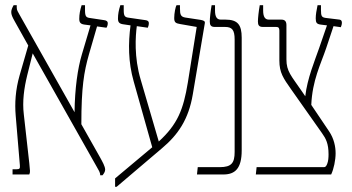

<svg xmlns="http://www.w3.org/2000/svg" viewBox="-20 -667 1344 734"><path d="M28 0H92C96 -10 95 -12 92 -43L71 -230C65 -279 72 -330 84 -379L105 -463L350 -29C357 -16 363 -9 363 3H372C377 -3 382 -11 382 -18C382 -31 372 -48 361 -68L291 -192C291 -334 301 -392 320 -459L351 -566L387 -561C390 -566 392 -571 392 -579C392 -585 387 -589 378 -590L325 -598C309 -600 305 -604 305 -629V-647H292C286 -628 283 -612 283 -595C283 -581 288 -575 303 -573L326 -570L293 -459C277 -406 266 -328 265 -238L54 -612C49 -622 44 -627 44 -638V-647H32C27 -638 23 -629 23 -621C23 -611 27 -602 36 -586L88 -493L55 -379C39 -323 36 -272 40 -225L56 -35C57 -23 55 -20 44 -20H28Z M420 47H426L599 -100C661 -152 701 -211 717 -306L763 -578C765 -587 757 -589 747 -591L688 -600C671 -603 668 -611 668 -635V-647H655C651 -642 646 -616 646 -598C646 -580 653 -578 669 -575L732 -564L698 -351C681 -248 659 -192 587 -126L518 -362C492 -449 498 -529 503 -567L545 -561C547 -566 549 -571 549 -579C549 -585 545 -589 536 -590L474 -599C457 -601 453 -605 453 -629V-647H440C434 -628 431 -613 431 -596C431 -582 436 -576 452 -574L479 -570C470 -501 470 -430 491 -356L562 -104L420 15Z M733 0H834C878 0 904 -22 904 -92V-523C904 -572 889 -592 842 -592H824C809 -592 802 -603 802 -627V-647H789C785 -625 782 -597 782 -585C782 -571 786 -564 801 -564H840C867 -564 877 -553 877 -516V-86C877 -44 865 -28 820 -28H736Z M958 0H1246C1256 -21 1263 -55 1263 -81C1263 -106 1257 -137 1238 -165L1170 -266C1174 -360 1206 -421 1227 -483L1255 -567L1283 -563C1285 -568 1287 -574 1287 -580C1287 -586 1285 -591 1278 -592L1229 -598C1210 -600 1207 -604 1207 -629V-647H1194C1190 -628 1187 -611 1187 -597C1187 -580 1191 -575 1206 -573L1230 -570L1200 -483C1183 -434 1155 -368 1147 -299L1134 -318C1093 -378 1075 -394 1075 -440V-571C1075 -584 1070 -592 1056 -592H1008C993 -592 986 -603 986 -627V-647H973C969 -625 966 -597 966 -585C966 -571 970 -564 985 -564H1036C1045 -564 1048 -560 1048 -550V-436C1048 -389 1063 -368 1094 -324L1211 -158C1226 -137 1236 -118 1236 -77C1236 -64 1235 -51 1231 -41C1228 -34 1226 -28 1218 -28H961Z"/></svg>

Font: Noto Serif Hebrew ExtraCondensed Thin
Style: Regular
Weight: 100
Width: 2
Designer: Monotype Design Team
Foundry: Monotype Imaging Inc.
Version: Version 2.004